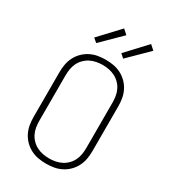

<svg xmlns="http://www.w3.org/2000/svg" viewBox="-232 -1082 1063 1202"><g transform="rotate(30 300.0 -481.0)"><path d="M300 8Q271 8 243 3Q215 -2 189.5 -15Q164 -28 143.5 -48.5Q123 -69 110 -94.5Q97 -120 92 -148Q87 -176 87 -205V-530Q87 -559 92 -587Q97 -615 110 -640.5Q123 -666 143.5 -686.5Q164 -707 189.5 -720Q215 -733 243 -738Q271 -743 300 -743Q329 -743 357 -738Q385 -733 410.5 -720Q436 -707 456.5 -686.5Q477 -666 490 -640.5Q503 -615 508 -587Q513 -559 513 -530V-205Q513 -176 508 -148Q503 -120 490 -94.5Q477 -69 456.5 -48.5Q436 -28 410.5 -15Q385 -2 357 3Q329 8 300 8ZM300 -30Q323 -30 346 -34.5Q369 -39 389.5 -49.5Q410 -60 426.5 -77Q443 -94 453 -115Q463 -136 466.5 -159Q470 -182 470 -205V-530Q470 -553 466.5 -576Q463 -599 453 -620Q443 -641 426.5 -658Q410 -675 389.5 -685.5Q369 -696 346 -700.5Q323 -705 300 -705Q277 -705 254 -700.5Q231 -696 210.5 -685.5Q190 -675 173.5 -658Q157 -641 147 -620Q137 -599 133.5 -576Q130 -553 130 -530V-205Q130 -182 133.5 -159Q137 -136 147 -115Q157 -94 173.5 -77Q190 -60 210.5 -49.5Q231 -39 254 -34.5Q277 -30 300 -30ZM390 -803 363 -827 496 -970 529 -940ZM195 -803 167 -827 301 -970 334 -940Z"/></g></svg>

Font: Iosevka Aile Extralight
Style: Regular
Weight: 200
Designer: Belleve Invis
Foundry: Belleve Invis
Version: Version 31.1.0; ttfautohint (v1.8.4)